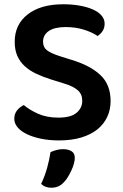

<svg xmlns="http://www.w3.org/2000/svg" viewBox="-20 -643 577 901"><path d="M254 -91Q312 -91 339 -113.5Q366 -136 366 -170Q366 -201 345 -219.5Q324 -238 281 -251L217 -271Q179 -283 148 -298Q117 -313 95 -333.5Q73 -354 61 -381.5Q49 -409 49 -447Q49 -528 110 -575.5Q171 -623 277 -623Q319 -623 354.5 -616.5Q390 -610 416 -598.5Q442 -587 456.5 -570Q471 -553 471 -532Q471 -512 461.5 -497.5Q452 -483 438 -474Q414 -491 374.5 -503.5Q335 -516 288 -516Q236 -516 209 -497.5Q182 -479 182 -447Q182 -421 200.5 -407Q219 -393 259 -380L316 -362Q403 -336 451 -291Q499 -246 499 -169Q499 -128 483 -94Q467 -60 436.5 -35.5Q406 -11 360.5 2.5Q315 16 257 16Q211 16 172.5 8Q134 0 106 -13.5Q78 -27 62.5 -45.5Q47 -64 47 -86Q47 -109 60.5 -125.5Q74 -142 92 -150Q117 -128 158 -109.5Q199 -91 254 -91ZM280 212Q267 226 252.5 232Q238 238 221 238Q191 238 173 220Q191 182 201.5 143.5Q212 105 217 71Q230 65 245 61Q260 57 276 57Q300 57 315.5 66.5Q331 76 331 98Q331 110 326.5 126Q322 142 314.5 158Q307 174 298 188.5Q289 203 280 212Z"/></svg>

Font: Baloo Da 2 SemiBold
Style: Regular
Weight: 600
Designer: Noopur Datye, Sulekha Rajkumar and Ek Type
Foundry: Ek Type
Version: Version 1.640;hotconv 1.0.111;makeotfexe 2.5.65597; ttfautoh